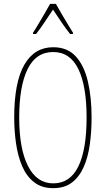

<svg xmlns="http://www.w3.org/2000/svg" viewBox="-20 -1063 551 1000"><path d="M457 -451Q457 -379 448 -312.5Q439 -246 416.5 -194.5Q394 -143 355.5 -113Q317 -83 257 -83Q197 -83 157.5 -114Q118 -145 95.5 -197.5Q73 -250 63.5 -316Q54 -382 54 -451Q54 -634 106.5 -725.5Q159 -817 257 -817Q331 -817 374.5 -769.5Q418 -722 437.5 -639.5Q457 -557 457 -451ZM80 -451Q80 -288 126 -198Q172 -108 257 -108Q345 -108 388 -196Q431 -284 431 -451Q431 -615 388 -703.5Q345 -792 257 -792Q167 -792 123.5 -702.5Q80 -613 80 -451ZM271 -1043Q284 -1020 302.5 -988Q321 -956 337.5 -929.5Q354 -903 360 -893V-886H345Q324 -912 300 -947.5Q276 -983 256 -1013Q237 -985 212.5 -948Q188 -911 168 -886H152V-893Q163 -909 179 -936Q195 -963 212 -992Q229 -1021 241 -1043Z"/></svg>

Font: Noto Sans Kannada UI ExtraCondensed Thin
Style: Regular
Weight: 100
Width: 2
Designer: Jelle Bosma - Monotype Design Team
Foundry: Monotype Imaging Inc.
Version: Version 2.005; ttfautohint (v1.8.4.7-5d5b)